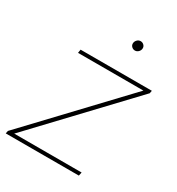

<svg xmlns="http://www.w3.org/2000/svg" viewBox="-173 -798 832 903"><g transform="rotate(30 242.5 -346.5)"><path d="M-6 0 -3 -15 454 -498H99L102 -517H489L486 -502L29 -19H395L391 0ZM325 -641Q315 -641 307.5 -648Q300 -655 300 -665Q300 -676 308 -684.5Q316 -693 327 -693Q337 -693 344.5 -686Q352 -679 352 -669Q352 -658 344 -649.5Q336 -641 325 -641Z"/></g></svg>

Font: Montserrat Thin
Style: Italic
Weight: 100
Italic angle: -11.3°
Designer: Julieta Ulanovsky
Foundry: Julieta Ulanovsky
Version: Version 9.000; ttfautohint (v1.8.4.7-5d5b)